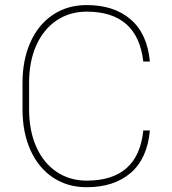

<svg xmlns="http://www.w3.org/2000/svg" viewBox="-20 -741 688 770"><path d="M581.1 -217.8Q570.8 -105 504.2 -47.6Q437.5 9.8 327.6 9.8Q250.5 9.8 192.1 -29.3Q133.8 -68.4 102.1 -139.2Q70.3 -210 70.3 -302.2V-408.7Q70.3 -501 102.1 -571.8Q133.8 -642.6 192.1 -681.6Q250.5 -720.7 327.6 -720.7Q437 -720.7 503.9 -663.3Q570.8 -606 581.1 -494.1H554.7Q531.7 -694.3 327.6 -694.3Q259.3 -694.3 206.8 -658.9Q154.3 -623.5 125.5 -559.1Q96.7 -494.6 96.7 -409.7V-302.2Q96.7 -216.8 125.5 -152.1Q154.3 -87.4 206.8 -52Q259.3 -16.6 327.6 -16.6Q534.2 -16.6 554.7 -217.8Z"/></svg>

Font: Mardoto Thin
Style: Regular
Weight: 250
Designer: Christian Robertson, Vahan Hovhannisyan
Foundry: Google
Version: Version 1.000